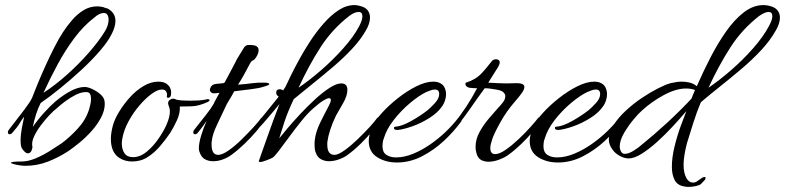

<svg xmlns="http://www.w3.org/2000/svg" viewBox="-20 -624 3087 755"><path d="M80 28Q70 28 56.5 26Q43 24 33 21Q23 18 23 16Q23 14 32.5 12.5Q42 11 66 11Q91 11 120.5 -1.5Q150 -14 177 -31Q204 -48 223 -61Q253 -83 285 -117.5Q317 -152 330 -193Q332 -200 335 -212Q338 -224 338 -236Q338 -247 334 -254.5Q330 -262 319 -262Q299 -262 277.5 -251Q256 -240 236.5 -225.5Q217 -211 203 -198Q191 -189 174 -171Q157 -153 140.5 -131Q124 -109 114 -87.5Q104 -66 107 -49Q109 -45 104.5 -33Q100 -21 89 -21Q80 -21 68 -38Q61 -46 61 -71Q61 -94 66 -121Q71 -148 75 -165Q65 -153 57.5 -139.5Q50 -126 27 -100Q23 -96 18 -96Q11 -96 11 -104Q11 -110 15 -114Q51 -160 75.5 -192.5Q100 -225 106 -239Q114 -260 127.5 -293Q141 -326 158 -363.5Q175 -401 193 -436.5Q211 -472 228 -498Q243 -521 263 -544.5Q283 -568 308 -583.5Q333 -599 362 -599Q373 -599 386 -596Q387 -596 391 -594L401 -591Q403 -590 404 -590Q405 -590 406 -589Q434 -572 434 -542Q434 -518 418 -488Q404 -460 372.5 -423.5Q341 -387 300.5 -349.5Q260 -312 217.5 -277.5Q175 -243 140 -219Q130 -200 122 -175Q114 -150 109 -125Q129 -154 154 -181.5Q179 -209 198 -225Q229 -251 258.5 -266.5Q288 -282 313 -282Q325 -282 342.5 -274Q360 -266 374.5 -253.5Q389 -241 391 -227Q391 -224 391.5 -221.5Q392 -219 392 -216Q392 -189 377 -161Q362 -133 339.5 -108Q317 -83 292.5 -63Q268 -43 249 -30Q211 -5 168.5 11.5Q126 28 80 28ZM151 -259Q197 -289 243 -330Q289 -371 328.5 -416Q368 -461 392 -500Q407 -524 407 -547Q407 -558 402.5 -565.5Q398 -573 388 -573Q381 -573 371.5 -569Q362 -565 351 -555Q309 -523 273 -475Q237 -427 207 -371.5Q177 -316 151 -259Z M500 11Q472 11 451 -2Q416 -23 416 -78Q416 -101 424 -131Q431 -156 449 -185.5Q467 -215 491.5 -242Q516 -269 545 -286Q574 -303 603 -303Q615 -303 624 -300Q636 -296 644.5 -285.5Q653 -275 653 -259Q653 -242 644.5 -240Q636 -238 636 -244Q636 -246 636.5 -248Q637 -250 637 -251Q637 -259 632.5 -265.5Q628 -272 616 -272Q600 -272 576.5 -255Q553 -238 528.5 -209.5Q504 -181 485.5 -147Q467 -113 461 -79Q460 -74 459.5 -69.5Q459 -65 459 -60Q459 -37 469.5 -21.5Q480 -6 503 -6Q531 -6 557 -27.5Q583 -49 603.5 -79Q624 -109 634 -132Q642 -150 645 -163Q648 -176 648 -185Q648 -193 646.5 -199Q645 -205 643 -209Q641 -215 641 -218Q641 -226 647.5 -231Q654 -236 661 -236Q667 -236 674 -232Q682 -230 696 -229Q710 -228 726 -228Q743 -228 760.5 -229Q778 -230 791 -233Q793 -234 797 -234Q804 -234 804 -230Q804 -226 797 -223Q762 -207 734.5 -206Q707 -205 687 -205Q689 -180 676 -151.5Q663 -123 649 -101Q632 -76 610 -50Q588 -24 561 -6.5Q534 11 500 11Z M818 10Q800 10 785.5 2Q771 -6 764 -28Q763 -31 762.5 -34Q762 -37 762 -41Q762 -61 771 -91Q780 -121 793 -149Q787 -141 779 -129.5Q771 -118 756 -100Q752 -96 747 -96Q740 -96 740 -104Q740 -110 744 -114Q770 -147 790.5 -173Q811 -199 821 -217Q821 -219 827 -229.5Q833 -240 843 -259Q835 -258 829.5 -257.5Q824 -257 820 -257Q813 -257 808 -263Q803 -269 807 -278Q812 -292 829 -294Q846 -296 859 -297Q860 -299 863 -299Q875 -321 886 -342Q897 -363 904.5 -377Q912 -391 912 -392Q932 -424 938 -434.5Q944 -445 954 -447Q965 -448 977.5 -446Q990 -444 994 -437Q997 -433 997 -427Q997 -418 993 -409.5Q989 -401 985 -396Q981 -389 974.5 -386.5Q968 -384 963 -374Q953 -355 941 -333Q929 -311 916 -291L928 -292Q952 -294 973.5 -297Q995 -300 1023 -299Q1028 -299 1033.5 -297.5Q1039 -296 1039 -293Q1039 -289 1013 -282Q1003 -278 969.5 -273.5Q936 -269 901 -265Q891 -246 883 -233.5Q875 -221 872 -215Q850 -169 832.5 -131.5Q815 -94 813 -70Q812 -66 812 -62.5Q812 -59 812 -55Q812 -15 838 -15Q854 -15 879 -32.5Q904 -50 930 -75.5Q956 -101 977.5 -124.5Q999 -148 1007 -160Q1010 -163 1013 -163Q1017 -163 1019.5 -160Q1022 -157 1020 -152Q1011 -135 989.5 -109.5Q968 -84 941.5 -58.5Q915 -33 890 -15Q877 -5 857.5 2.5Q838 10 818 10Z M1003 13Q995 13 999 6Q1001 0 1009.5 -24Q1018 -48 1030 -82Q1042 -116 1055 -151.5Q1068 -187 1079 -215Q1072 -206 1057.5 -189Q1043 -172 1027 -153Q1011 -134 997 -120Q994 -117 993 -117Q990 -117 990 -123Q990 -135 996 -145Q1018 -173 1038.5 -197.5Q1059 -222 1076 -244Q1066 -250 1066 -259Q1066 -273 1080 -273Q1086 -273 1089 -271Q1090 -270 1091 -270Q1092 -270 1093 -268Q1098 -275 1101.5 -281Q1105 -287 1108 -294Q1112 -303 1124.5 -328.5Q1137 -354 1156 -389Q1175 -424 1199.5 -461.5Q1224 -499 1252.5 -531.5Q1281 -564 1311.5 -584Q1342 -604 1374 -604Q1378 -604 1382 -603.5Q1386 -603 1390 -602Q1415 -597 1425 -584.5Q1435 -572 1435 -555Q1435 -543 1430.5 -529.5Q1426 -516 1418 -503Q1398 -468 1365 -432.5Q1332 -397 1291.5 -362.5Q1251 -328 1210.5 -295.5Q1170 -263 1135 -234Q1111 -183 1098 -143.5Q1085 -104 1078 -80Q1089 -94 1111 -120Q1133 -146 1161 -176Q1189 -206 1219 -233.5Q1249 -261 1276 -278.5Q1303 -296 1322 -296Q1346 -296 1346 -271Q1346 -247 1329 -218Q1312 -189 1301 -169Q1287 -140 1278.5 -113.5Q1270 -87 1268 -70Q1267 -66 1267 -62.5Q1267 -59 1267 -55Q1267 -15 1295 -15Q1310 -15 1335 -33Q1360 -51 1386 -76Q1412 -101 1433.5 -124.5Q1455 -148 1463 -160Q1466 -163 1470 -163Q1474 -163 1476 -160Q1478 -157 1476 -152Q1466 -135 1445 -109.5Q1424 -84 1398 -58.5Q1372 -33 1347 -15Q1334 -5 1313.5 2.5Q1293 10 1273 10Q1257 10 1242 2Q1227 -6 1220 -28Q1217 -37 1217 -53Q1217 -58 1217 -63.5Q1217 -69 1218 -75Q1222 -107 1239.5 -142.5Q1257 -178 1272 -206Q1276 -214 1278.5 -220Q1281 -226 1281 -230Q1281 -238 1274 -238Q1267 -238 1252 -229Q1237 -220 1212 -198Q1190 -179 1165.5 -148.5Q1141 -118 1117.5 -86Q1094 -54 1076.5 -31Q1059 -8 1052 -4Q1047 -1 1029 6Q1011 13 1003 13ZM1154 -279Q1194 -306 1241 -346.5Q1288 -387 1329.5 -433.5Q1371 -480 1393 -522Q1405 -545 1405 -560Q1405 -577 1390 -577Q1383 -577 1374 -573.5Q1365 -570 1353 -561Q1286 -509 1240 -437.5Q1194 -366 1154 -279Z M1541 15Q1496 15 1463 -6Q1430 -27 1430 -70Q1430 -93 1444 -126Q1454 -149 1481 -179Q1508 -209 1544 -237.5Q1580 -266 1617 -284.5Q1654 -303 1684 -303Q1695 -303 1704 -300Q1721 -294 1727.5 -281Q1734 -268 1734 -254Q1734 -241 1730 -229Q1726 -217 1720 -208Q1702 -181 1668.5 -160Q1635 -139 1600.5 -127Q1566 -115 1544 -113H1542Q1529 -113 1529 -121Q1529 -126 1537 -126Q1561 -128 1597.5 -148.5Q1634 -169 1662 -191Q1674 -201 1690.5 -219Q1707 -237 1707 -254Q1707 -272 1690 -272Q1681 -272 1671.5 -268Q1662 -264 1656 -262Q1627 -248 1592 -218.5Q1557 -189 1528.5 -152.5Q1500 -116 1489 -79Q1486 -71 1485 -63.5Q1484 -56 1484 -49Q1484 -25 1499.5 -15Q1515 -5 1537 -5Q1570 -5 1605 -19.5Q1640 -34 1673 -57Q1706 -80 1733.5 -106.5Q1761 -133 1780 -158Q1783 -162 1787 -162.5Q1791 -163 1792 -161Q1796 -160 1796 -155.5Q1796 -151 1794 -147Q1766 -108 1726.5 -71Q1687 -34 1639.5 -9.5Q1592 15 1541 15Z M1901 12Q1884 12 1871 4.5Q1858 -3 1853 -24Q1850 -35 1850 -46Q1850 -76 1865.5 -104.5Q1881 -133 1902 -157.5Q1923 -182 1938 -199Q1946 -207 1956.5 -220Q1967 -233 1967 -246Q1967 -254 1959 -261.5Q1951 -269 1930 -272Q1918 -274 1907.5 -275.5Q1897 -277 1886 -277Q1858 -239 1831.5 -200.5Q1805 -162 1775 -125Q1768 -118 1763 -118Q1757 -118 1757 -124Q1757 -130 1763 -136Q1817 -202 1856 -277Q1851 -277 1841 -277.5Q1831 -278 1825 -279Q1818 -281 1814 -285Q1810 -289 1810 -293Q1810 -299 1815 -300Q1828 -304 1843 -312Q1858 -320 1871 -333Q1885 -347 1897 -362.5Q1909 -378 1916 -386Q1923 -391 1931 -391Q1936 -391 1940.5 -388Q1945 -385 1945 -379Q1945 -372 1939 -361Q1930 -347 1919.5 -330Q1909 -313 1900 -299Q1918 -298 1936 -297Q1954 -296 1973 -296Q1983 -296 1992.5 -296.5Q2002 -297 2012 -297Q2042 -297 2042 -282Q2042 -272 2031.5 -257.5Q2021 -243 2006 -226Q1972 -187 1948 -144Q1924 -101 1916 -78Q1908 -54 1908 -42Q1908 -18 1927 -18Q1944 -18 1968.5 -35Q1993 -52 2019 -76.5Q2045 -101 2066 -124.5Q2087 -148 2096 -160Q2098 -163 2102 -163Q2106 -163 2109 -159.5Q2112 -156 2109 -151Q2098 -134 2077 -108.5Q2056 -83 2030 -58Q2004 -33 1979 -15Q1966 -5 1943.5 3.5Q1921 12 1901 12Z M2174 15Q2129 15 2096 -6Q2063 -27 2063 -70Q2063 -93 2077 -126Q2087 -149 2114 -179Q2141 -209 2177 -237.5Q2213 -266 2250 -284.5Q2287 -303 2317 -303Q2328 -303 2337 -300Q2354 -294 2360.5 -281Q2367 -268 2367 -254Q2367 -241 2363 -229Q2359 -217 2353 -208Q2335 -181 2301.5 -160Q2268 -139 2233.5 -127Q2199 -115 2177 -113H2175Q2162 -113 2162 -121Q2162 -126 2170 -126Q2194 -128 2230.5 -148.5Q2267 -169 2295 -191Q2307 -201 2323.5 -219Q2340 -237 2340 -254Q2340 -272 2323 -272Q2314 -272 2304.5 -268Q2295 -264 2289 -262Q2260 -248 2225 -218.5Q2190 -189 2161.5 -152.5Q2133 -116 2122 -79Q2119 -71 2118 -63.5Q2117 -56 2117 -49Q2117 -25 2132.5 -15Q2148 -5 2170 -5Q2203 -5 2238 -19.5Q2273 -34 2306 -57Q2339 -80 2366.5 -106.5Q2394 -133 2413 -158Q2416 -162 2420 -162.5Q2424 -163 2425 -161Q2429 -160 2429 -155.5Q2429 -151 2427 -147Q2399 -108 2359.5 -71Q2320 -34 2272.5 -9.5Q2225 15 2174 15Z M2670 109Q2644 105 2633 84Q2622 63 2622 32Q2622 -5 2632.5 -48Q2643 -91 2657 -129Q2671 -167 2679 -187Q2656 -160 2626.5 -128Q2597 -96 2565 -67Q2533 -38 2503.5 -19.5Q2474 -1 2452 -1Q2436 -1 2418 -10.5Q2400 -20 2389 -35Q2374 -55 2374 -76Q2374 -103 2392.5 -132Q2411 -161 2440.5 -188.5Q2470 -216 2503.5 -238.5Q2537 -261 2567.5 -276.5Q2598 -292 2617 -297Q2627 -299 2638 -301Q2649 -303 2661 -303Q2676 -303 2691 -299.5Q2706 -296 2716 -288L2720 -285Q2744 -340 2773 -396.5Q2802 -453 2835 -500Q2868 -547 2905 -575.5Q2942 -604 2982 -604Q2987 -604 2992 -603.5Q2997 -603 3001 -602Q3026 -597 3036.5 -584.5Q3047 -572 3047 -555Q3047 -543 3042.5 -529.5Q3038 -516 3030 -503Q3008 -464 2972.5 -426Q2937 -388 2895 -352.5Q2853 -317 2811.5 -284Q2770 -251 2736 -222Q2721 -187 2706 -140Q2691 -93 2681 -60Q2675 -36 2671.5 -15Q2668 6 2668 24Q2668 57 2680 78Q2690 94 2705 94Q2716 94 2725 86Q2729 84 2732.5 81Q2736 78 2741 75Q2747 72 2751 72Q2758 72 2752 83Q2749 86 2745 90.5Q2741 95 2736 100Q2729 105 2715 108Q2701 111 2687 111Q2683 111 2678.5 110.5Q2674 110 2670 109ZM2766 -279Q2806 -306 2853 -346.5Q2900 -387 2941 -433.5Q2982 -480 3004 -522Q3017 -546 3017 -560Q3017 -577 3002 -577Q2988 -577 2965 -561Q2898 -509 2852 -437.5Q2806 -366 2766 -279ZM2424 -25Q2429 -19 2437 -19Q2452 -19 2472.5 -32Q2493 -45 2500 -52Q2551 -93 2602.5 -140.5Q2654 -188 2699 -236Q2703 -245 2706 -253.5Q2709 -262 2713 -270Q2698 -276 2678 -276Q2638 -276 2590 -250Q2542 -224 2504 -189Q2492 -179 2471.5 -154.5Q2451 -130 2434 -101Q2417 -72 2417 -48Q2417 -35 2424 -25Z"/></svg>

Font: Allura
Style: Regular
Weight: 400
Designer: Robert E. Leuschke
Foundry: Robert E. Leuschke
Version: Version 1.110